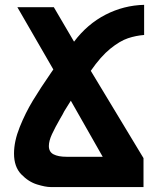

<svg xmlns="http://www.w3.org/2000/svg" viewBox="-20 -754 640 774"><path d="M36.5 -135Q36.5 -184.5 59.5 -241.8Q82.5 -299 112.5 -348.5Q142.5 -398 186 -461L195 -474L50 -725H197L278.5 -586Q332 -657 405.5 -694.8Q479 -732.5 561 -734.5V-613Q528 -610.5 495.8 -599.8Q463.5 -589 424.8 -557.8Q386 -526.5 346 -468.5L558.5 -116.5V0H183.5Q163.5 0 129.2 -10.5Q95 -21 65.8 -51.2Q36.5 -81.5 36.5 -135ZM248 -122H394L265.5 -348L239 -305.5Q233 -293 223 -276.5Q202 -240 189.5 -213Q177 -186 177 -165.5Q177 -141.5 196 -131.8Q215 -122 248 -122Z"/></svg>

Font: JuliaMono ExtraBold
Style: Regular
Weight: 800
Monospace: yes
Designer: cormullion
Foundry: corm
Version: Version 0.055; ttfautohint (v1.8.4)